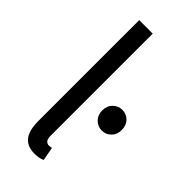

<svg xmlns="http://www.w3.org/2000/svg" viewBox="-231 -763 825 825"><g transform="rotate(45 181.5 -350.0)"><path d="M169.1 12Q138.2 12 118.9 -0.9Q99.6 -13.9 90.8 -38.3Q81.9 -62.7 81.9 -97.4V-712.2H164V-91.4Q164 -71.7 171.3 -64.1Q178.5 -56.5 188.5 -56.5Q192.1 -56.5 195.6 -57Q199.1 -57.5 205.1 -58.5L216.6 2.9Q208.2 7.2 196.3 9.6Q184.5 12 169.1 12ZM303.3 -262.7Q279.3 -262.7 261.5 -280.2Q243.8 -297.7 243.8 -324.9Q243.8 -353.8 261.5 -371.1Q279.3 -388.5 303.3 -388.5Q328.4 -388.5 345.6 -371.1Q362.9 -353.8 362.9 -324.9Q362.9 -297.7 345.6 -280.2Q328.4 -262.7 303.3 -262.7Z"/></g></svg>

Font: Source Sans 3 Variable
Style: Regular
Weight: 200
Designer: Paul D. Hunt
Foundry: Adobe Systems Incorporated
Version: Version 3.026